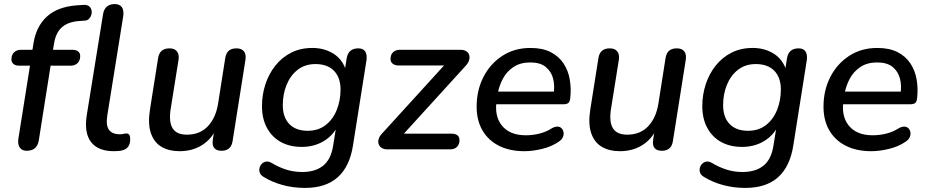

<svg xmlns="http://www.w3.org/2000/svg" viewBox="-20 -732 4552 941"><path d="M111 7Q88 7 77 -8.5Q66 -24 70 -52L127 -410H76Q56 -410 46 -418.5Q36 -427 36 -441Q36 -463 49 -475.5Q62 -488 83 -488H151L137 -475L144 -519Q157 -602 209.5 -650.5Q262 -699 358 -706L389 -708Q406 -709 415.5 -702Q425 -695 428 -683.5Q431 -672 428 -660.5Q425 -649 417 -640.5Q409 -632 397 -631L368 -629Q313 -625 283 -598Q253 -571 245 -519L238 -478L230 -488H333Q353 -488 363 -480Q373 -472 373 -457Q373 -435 360 -422.5Q347 -410 325 -410H228L170 -43Q161 7 111 7ZM538 9Q461 9 426.5 -35.5Q392 -80 405 -166L485 -662Q489 -687 503.5 -699.5Q518 -712 543 -712Q566 -712 577 -697Q588 -682 584 -653L506 -167Q498 -118 514 -96Q530 -74 567 -74Q579 -74 586.5 -76Q594 -78 600 -78Q608 -78 613 -72Q618 -66 618 -49Q618 -26 608 -13Q598 0 582 4Q574 7 561 8Q548 9 538 9Z M860 9Q808 9 771.5 -12.5Q735 -34 719.5 -79.5Q704 -125 715 -195L755 -448Q759 -472 773 -483.5Q787 -495 811 -495Q835 -495 847 -480.5Q859 -466 855 -439L816 -195Q807 -133 826.5 -102.5Q846 -72 896 -72Q960 -72 999 -113.5Q1038 -155 1049 -225L1084 -448Q1088 -472 1101.5 -483.5Q1115 -495 1139 -495Q1164 -495 1175.5 -480.5Q1187 -466 1183 -439L1120 -41Q1113 7 1065 7Q1042 7 1030.5 -6Q1019 -19 1023 -46L1035 -126L1043 -107Q1018 -51 970.5 -21Q923 9 860 9Z M1475 189Q1416 189 1364 174.5Q1312 160 1272 135Q1258 127 1253.5 115Q1249 103 1252 91Q1255 79 1263.5 70.5Q1272 62 1284.5 60Q1297 58 1312 67Q1345 87 1382 99Q1419 111 1461 111Q1524 111 1562.5 81Q1601 51 1612 -14L1629 -119L1637 -118Q1613 -68 1566 -40Q1519 -12 1459 -12Q1400 -12 1356.5 -36Q1313 -60 1288.5 -105Q1264 -150 1264 -212Q1264 -268 1281 -319.5Q1298 -371 1330 -411Q1362 -451 1407.5 -474Q1453 -497 1511 -497Q1570 -497 1615 -468.5Q1660 -440 1677 -383L1666 -363L1679 -446Q1683 -471 1697.5 -483Q1712 -495 1736 -495Q1760 -495 1770 -479.5Q1780 -464 1776 -436L1710 -19Q1694 84 1635.5 136.5Q1577 189 1475 189ZM1488 -91Q1540 -91 1576 -119Q1612 -147 1630.5 -193.5Q1649 -240 1649 -293Q1649 -352 1617 -385Q1585 -418 1526 -418Q1475 -418 1439 -390Q1403 -362 1384.5 -316Q1366 -270 1366 -217Q1366 -157 1398 -124Q1430 -91 1488 -91Z M1878 0Q1862 0 1851 -7Q1840 -14 1836 -25Q1832 -36 1835.5 -49.5Q1839 -63 1851 -76L2178 -435L2181 -411H1935Q1916 -411 1905 -419.5Q1894 -428 1894 -443Q1894 -464 1906.5 -476Q1919 -488 1940 -488H2237Q2254 -488 2265 -481Q2276 -474 2279.5 -462.5Q2283 -451 2279 -437Q2275 -423 2261 -408L1935 -50L1931 -77H2191Q2232 -77 2232 -45Q2232 -25 2220 -12.5Q2208 0 2186 0Z M2550 9Q2478 9 2425.5 -17.5Q2373 -44 2344.5 -93Q2316 -142 2316 -209Q2316 -289 2349 -354Q2382 -419 2441.5 -458Q2501 -497 2580 -497Q2639 -497 2679 -476.5Q2719 -456 2742 -421Q2765 -386 2772.5 -342Q2780 -298 2775 -252Q2773 -233 2765 -227Q2757 -221 2742 -221H2396L2404 -283H2711L2693 -269Q2700 -313 2690.5 -348Q2681 -383 2654 -404.5Q2627 -426 2579 -426Q2530 -426 2496.5 -403.5Q2463 -381 2444.5 -346Q2426 -311 2419 -272L2415 -245Q2401 -165 2439.5 -117Q2478 -69 2557 -69Q2590 -69 2623 -77Q2656 -85 2684 -103Q2700 -112 2712.5 -111.5Q2725 -111 2732.5 -103Q2740 -95 2742 -83.5Q2744 -72 2738.5 -59.5Q2733 -47 2719 -38Q2685 -14 2638 -2.5Q2591 9 2550 9Z M3018 9Q2966 9 2929.5 -12.5Q2893 -34 2877.5 -79.5Q2862 -125 2873 -195L2913 -448Q2917 -472 2931 -483.5Q2945 -495 2969 -495Q2993 -495 3005 -480.5Q3017 -466 3013 -439L2974 -195Q2965 -133 2984.5 -102.5Q3004 -72 3054 -72Q3118 -72 3157 -113.5Q3196 -155 3207 -225L3242 -448Q3246 -472 3259.5 -483.5Q3273 -495 3297 -495Q3322 -495 3333.5 -480.5Q3345 -466 3341 -439L3278 -41Q3271 7 3223 7Q3200 7 3188.5 -6Q3177 -19 3181 -46L3193 -126L3201 -107Q3176 -51 3128.5 -21Q3081 9 3018 9Z M3633 189Q3574 189 3522 174.5Q3470 160 3430 135Q3416 127 3411.5 115Q3407 103 3410 91Q3413 79 3421.5 70.5Q3430 62 3442.5 60Q3455 58 3470 67Q3503 87 3540 99Q3577 111 3619 111Q3682 111 3720.5 81Q3759 51 3770 -14L3787 -119L3795 -118Q3771 -68 3724 -40Q3677 -12 3617 -12Q3558 -12 3514.5 -36Q3471 -60 3446.5 -105Q3422 -150 3422 -212Q3422 -268 3439 -319.5Q3456 -371 3488 -411Q3520 -451 3565.5 -474Q3611 -497 3669 -497Q3728 -497 3773 -468.5Q3818 -440 3835 -383L3824 -363L3837 -446Q3841 -471 3855.5 -483Q3870 -495 3894 -495Q3918 -495 3928 -479.5Q3938 -464 3934 -436L3868 -19Q3852 84 3793.5 136.5Q3735 189 3633 189ZM3646 -91Q3698 -91 3734 -119Q3770 -147 3788.5 -193.5Q3807 -240 3807 -293Q3807 -352 3775 -385Q3743 -418 3684 -418Q3633 -418 3597 -390Q3561 -362 3542.5 -316Q3524 -270 3524 -217Q3524 -157 3556 -124Q3588 -91 3646 -91Z M4250 9Q4178 9 4125.5 -17.5Q4073 -44 4044.5 -93Q4016 -142 4016 -209Q4016 -289 4049 -354Q4082 -419 4141.5 -458Q4201 -497 4280 -497Q4339 -497 4379 -476.5Q4419 -456 4442 -421Q4465 -386 4472.5 -342Q4480 -298 4475 -252Q4473 -233 4465 -227Q4457 -221 4442 -221H4096L4104 -283H4411L4393 -269Q4400 -313 4390.5 -348Q4381 -383 4354 -404.5Q4327 -426 4279 -426Q4230 -426 4196.5 -403.5Q4163 -381 4144.5 -346Q4126 -311 4119 -272L4115 -245Q4101 -165 4139.5 -117Q4178 -69 4257 -69Q4290 -69 4323 -77Q4356 -85 4384 -103Q4400 -112 4412.5 -111.5Q4425 -111 4432.5 -103Q4440 -95 4442 -83.5Q4444 -72 4438.5 -59.5Q4433 -47 4419 -38Q4385 -14 4338 -2.5Q4291 9 4250 9Z"/></svg>

Font: Nunito ExtraLight SemiBold
Style: Italic
Weight: 600
Italic angle: -9°
Version: Version 3.602